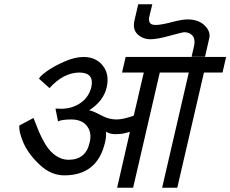

<svg xmlns="http://www.w3.org/2000/svg" viewBox="-20 -880 1080 900"><path d="M941 -614H878L890 -666Q896 -696 883 -712Q869 -729 844 -729Q836 -729 774 -712Q716 -696 686 -696Q650 -696 625 -719Q601 -742 610 -783L628 -860H694L681 -807Q675 -786 682 -774Q688 -763 710 -763Q735 -763 784 -776Q833 -789 859 -789Q911 -789 940 -760Q968 -732 961 -701ZM371 -613Q430 -613 462 -572Q494 -532 480 -470Q465 -406 398 -363Q418 -359 455 -339Q490 -320 526 -320Q558 -320 607 -338L654 -540H552L569 -613H1040L1023 -540H936L811 0H740L865 -540H729L604 0H529L589 -262Q588 -262 566 -256Q547 -251 522 -251Q494 -251 477 -263Q479 -239 472 -211Q436 -58 281 -58Q220 -58 168 -106Q115 -155 91 -208Q67 -263 71 -292L137 -327Q144 -309 162 -264Q175 -233 193 -203Q214 -169 242 -150Q270 -131 301 -131Q382 -131 400 -211Q412 -259 387 -290Q363 -320 314 -320Q270 -320 252 -311L240 -371Q260 -371 263 -370Q318 -370 357 -397Q396 -424 408 -471Q423 -539 353 -540Q278 -540 212 -467L163 -511Q166 -522 198 -545Q231 -569 281 -591Q331 -613 371 -613Z"/></svg>

Font: Miedinger
Style: Italic
Weight: 400
Italic angle: -13°
Version: Version 001.000